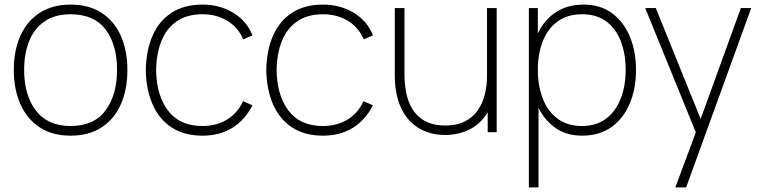

<svg xmlns="http://www.w3.org/2000/svg" viewBox="-20 -575 3312 835"><path d="M287 15Q207 15 152 -21.5Q97 -58 68.5 -122.5Q40 -187 40 -271Q40 -356 69 -420Q98 -484 153.2 -519.5Q208.5 -555 287 -555Q367.5 -555 422.5 -518.8Q477.5 -482.5 505.8 -418.5Q534 -354.5 534 -271Q534 -185.5 505.5 -121.2Q477 -57 421.8 -21Q366.5 15 287 15ZM287 -27Q389 -27 439 -94.8Q489 -162.5 489 -271Q489 -381.5 438.8 -447.2Q388.5 -513 287 -513Q218.5 -513 173.8 -482Q129 -451 107 -396.5Q85 -342 85 -271Q85 -161 136.2 -94Q187.5 -27 287 -27Z M861 15Q780.5 15 726 -21Q671.5 -57 643.5 -121.2Q615.5 -185.5 614 -270Q615.5 -356.5 643.8 -420.5Q672 -484.5 726.5 -519.8Q781 -555 861 -555Q936 -555 994.8 -519.2Q1053.5 -483.5 1078 -421L1038 -404Q1015.5 -456 968.8 -484.5Q922 -513 861 -513Q793 -513 748.5 -482.2Q704 -451.5 682 -396.8Q660 -342 659 -270Q660.5 -160 711 -93.5Q761.5 -27 861 -27Q920.5 -27 966.5 -54.5Q1012.5 -82 1037 -135L1078 -117Q1044.5 -52 989.5 -18.5Q934.5 15 861 15Z M1385 15Q1304.5 15 1250 -21Q1195.5 -57 1167.5 -121.2Q1139.5 -185.5 1138 -270Q1139.5 -356.5 1167.8 -420.5Q1196 -484.5 1250.5 -519.8Q1305 -555 1385 -555Q1460 -555 1518.8 -519.2Q1577.5 -483.5 1602 -421L1562 -404Q1539.5 -456 1492.8 -484.5Q1446 -513 1385 -513Q1317 -513 1272.5 -482.2Q1228 -451.5 1206 -396.8Q1184 -342 1183 -270Q1184.5 -160 1235 -93.5Q1285.5 -27 1385 -27Q1444.5 -27 1490.5 -54.5Q1536.5 -82 1561 -135L1602 -117Q1568.5 -52 1513.5 -18.5Q1458.5 15 1385 15Z M1916 12Q1875 12 1840.8 0.5Q1806.5 -11 1779.8 -32.8Q1753 -54.5 1734.5 -86Q1716 -117.5 1706.5 -157.8Q1697 -198 1697 -246V-540H1739V-254Q1739 -196.5 1750.8 -154Q1762.5 -111.5 1785.5 -83.8Q1808.5 -56 1841.2 -42.5Q1874 -29 1916 -29Q1965.5 -29 2000.2 -46.2Q2035 -63.5 2056.5 -93.5Q2078 -123.5 2088 -162.5Q2098 -201.5 2098 -245L2137 -246Q2137 -153.5 2106.5 -96.8Q2076 -40 2025.8 -14Q1975.5 12 1916 12ZM2140 0H2101V-110H2098V-540H2140Z M2511 15Q2439.5 15 2389.5 -23Q2339.5 -61 2313.2 -125.8Q2287 -190.5 2287 -271Q2287 -353 2313.5 -417.2Q2340 -481.5 2391.8 -518.2Q2443.5 -555 2519 -555Q2591.5 -555 2642.2 -517.2Q2693 -479.5 2719.5 -415Q2746 -350.5 2746 -271Q2746 -190 2719 -125.2Q2692 -60.5 2639.8 -22.8Q2587.5 15 2511 15ZM2322 240H2280V-540H2319V-115H2322ZM2511 -27Q2573.5 -27 2615.8 -59Q2658 -91 2679.5 -146.2Q2701 -201.5 2701 -271Q2701 -340 2680.2 -394.8Q2659.5 -449.5 2617.5 -481.2Q2575.5 -513 2511 -513Q2448 -513 2405.2 -482Q2362.5 -451 2340.8 -396.2Q2319 -341.5 2319 -271Q2319 -201.5 2340.5 -146.2Q2362 -91 2404.8 -59Q2447.5 -27 2511 -27Z M2964 240H2917L3022 -42L3023 42L2786 -540H2832L3044 -16H3012L3202 -540H3247Z"/></svg>

Font: Manrope Variable Light
Style: Regular
Weight: 200
Designer: Mikhail Sharanda
Foundry: Mikhail Sharanda
Version: Version 4.505